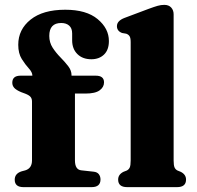

<svg xmlns="http://www.w3.org/2000/svg" viewBox="-20 -769 808 789"><path d="M288 -110Q288 -71.5 314.5 -69L364.5 -63.5Q379.5 -62 386.2 -53Q393 -44 393 -31.5Q393 0 356.5 0H76.5Q40.5 0 40.5 -30.5Q40.5 -56 69 -65L84 -69Q111.5 -77.5 111.5 -110V-352Q111.5 -363 106 -370.2Q100.5 -377.5 84 -384L66.5 -390.5Q46.5 -399 38.5 -408Q30.5 -417 30.5 -429Q30.5 -458 64.5 -458H113V-458.5Q113 -472 98.5 -487.8Q84 -503.5 69.5 -526.5Q55 -549.5 55 -585Q55 -648 105.8 -688.5Q156.5 -729 248 -729Q335 -729 381.2 -690.5Q427.5 -652 427.5 -600.5Q427.5 -564 407.5 -544.8Q387.5 -525.5 355.5 -525.5Q319.5 -525.5 298 -546.8Q276.5 -568 276.5 -603.5V-631.5Q276.5 -653 264.2 -663.8Q252 -674.5 231.5 -674.5Q182.5 -674.5 182.5 -621.5Q182.5 -594.5 196.2 -573.2Q210 -552 228.2 -533.5Q246.5 -515 260.2 -497.2Q274 -479.5 274 -459.5V-458H373.5Q407.5 -458 407.5 -430.5Q407.5 -411 389.5 -397.8Q371.5 -384.5 330.5 -384.5H288ZM693.5 -710V-109.5Q693.5 -89 697.5 -80.5Q701.5 -72 710 -68L722.5 -63Q744.5 -52 744.5 -31Q744.5 0 707.5 0H502.5Q465.5 0 465.5 -31Q465.5 -52 487.5 -63L500.5 -68Q509 -72 513 -80.5Q517 -89 517 -109.5V-596Q517 -613.5 512.2 -620.5Q507.5 -627.5 498.5 -630.5L481.5 -633.5Q460.5 -641.5 460.5 -661.5Q460.5 -683.5 492 -695.5L590.5 -732.5Q613.5 -741 627.5 -745Q641.5 -749 655 -749Q673.5 -749 683.5 -738Q693.5 -727 693.5 -710Z"/></svg>

Font: Fraunces 9pt S050
Style: Bold
Weight: 700
Version: Version 1.000; ttfautohint (v1.8.3)